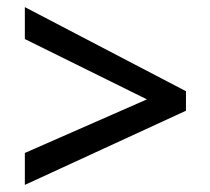

<svg xmlns="http://www.w3.org/2000/svg" viewBox="-20 -574 591 541"><path d="M50 -53 504 -262V-317L50 -554V-464L394 -294L50 -143Z"/></svg>

Font: Noto Sans Gunjala Gondi Medium
Style: Regular
Weight: 500
Designer: Ek Type
Foundry: Ek Type
Version: Version 1.004